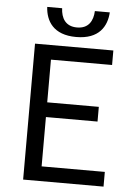

<svg xmlns="http://www.w3.org/2000/svg" viewBox="-57 -880 641 923"><g transform="rotate(5 263.5 -418.5)"><path d="M90 0H478V-71H173V-309H422V-380H173V-586H468V-656H90ZM284 -705C395 -705 431 -770 435 -837H363C361 -790 340 -751 284 -751C228 -751 207 -790 205 -837H133C137 -770 173 -705 284 -705Z"/></g></svg>

Font: Giro Sans Regular
Style: Regular
Weight: 400
Designer: Paul D. Hunt
Foundry: Adobe Systems Incorporated
Version: Version 1.000;PS 1.0;hotconv 1.0.88;makeotf.lib2.5.647800